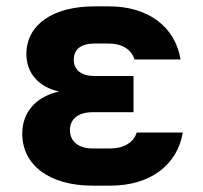

<svg xmlns="http://www.w3.org/2000/svg" viewBox="-20 -577 640 604"><path d="M410 -160C401 -129 369 -110 328 -110H271C227 -110 200 -132 200 -168C200 -203 227 -224 271 -224H400V-338H277C236 -338 212 -357 212 -389C212 -422 235 -440 277 -440H323C364 -440 394 -421 403 -390H548C531 -493 446 -557 323 -557H277C146 -557 63 -499 63 -407C63 -347 102 -303 166 -289C95 -274 50 -225 50 -157C50 -57 136 7 271 7H328C451 7 538 -57 555 -160Z"/></svg>

Font: Tekne LDO ExtraBold
Style: Regular
Weight: 800
Monospace: yes
Designer: Alessio Laiso, Mario Rullo, Paolo Rosset
Foundry: Alessio Laiso
Version: Version 1.000;hotconv 1.0.109;makeotfexe 2.5.65596